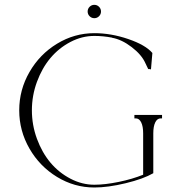

<svg xmlns="http://www.w3.org/2000/svg" viewBox="-20 -790 797 814"><path d="M399.9 -721.2Q391.6 -712.9 379.9 -712.9Q368.2 -712.9 359.9 -721.2Q351.6 -729.5 351.6 -741.2Q351.6 -752.9 359.9 -761.2Q368.2 -769.5 379.9 -769.5Q391.6 -769.5 399.9 -761.2Q408.2 -752.9 408.2 -741.2Q408.2 -729.5 399.9 -721.2ZM667 -302.7V-288.1H661.1Q646.5 -288.1 638.2 -271.2Q629.9 -254.4 629.9 -224.6V-55.7Q587.4 -31.2 512.7 -13.2Q438 4.9 379.9 4.9Q295.4 4.9 221.9 -39.8Q148.4 -84.5 105 -159.9Q61.5 -235.4 61.5 -322.3Q61.5 -409.2 105 -484.6Q148.4 -560.1 221.9 -604.7Q295.4 -649.4 379.9 -649.4Q450.7 -649.4 523.7 -624.5Q596.7 -599.6 626 -565.4L620.1 -496.1Q616.2 -496.1 614.3 -497.1H608.4Q599.6 -514.6 596.7 -521.5Q580.6 -558.1 538.3 -590.3Q496.1 -622.6 455.1 -629.9V-630.4Q417 -637.7 379.9 -637.7Q327.6 -637.7 278.6 -612.1Q229.5 -586.4 193.8 -543.9Q158.2 -501.5 136.7 -443.1Q115.2 -384.8 115.2 -322.3Q115.2 -259.8 136.7 -201.4Q158.2 -143.1 193.8 -100.6Q229.5 -58.1 278.6 -32.5Q327.6 -6.8 379.9 -6.8Q425.3 -6.8 483.4 -18.8Q541.5 -30.8 586.9 -49.3V-224.6Q586.9 -254.4 578.6 -271.2Q570.3 -288.1 555.7 -288.1H549.8V-302.7H586.9H608.4H629.9Z"/></svg>

Font: Elaris
Style: Regular
Weight: 500
Version: Version 1.0